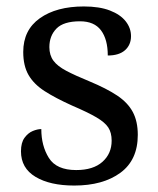

<svg xmlns="http://www.w3.org/2000/svg" viewBox="-20 -565 491 595"><path d="M210 10Q135 10 90 -17Q45 -44 45 -96Q45 -123 56 -138Q67 -153 81.5 -159Q96 -165 108 -165Q108 -113 131.5 -75.5Q155 -38 216 -38Q269 -38 297.5 -63.5Q326 -89 326 -129Q326 -154 315.5 -170Q305 -186 278.5 -201.5Q252 -217 203 -238Q152 -261 118.5 -282.5Q85 -304 68.5 -332.5Q52 -361 52 -404Q52 -472 103.5 -508.5Q155 -545 240 -545Q288 -545 320.5 -532.5Q353 -520 369.5 -499Q386 -478 386 -453Q386 -426 367.5 -409.5Q349 -393 314 -393Q314 -443 293 -471Q272 -499 228 -499Q177 -499 155 -476.5Q133 -454 133 -419Q133 -394 145.5 -377Q158 -360 185.5 -345.5Q213 -331 257 -313Q310 -291 343 -269Q376 -247 391.5 -218Q407 -189 407 -147Q407 -69 353 -29.5Q299 10 210 10Z"/></svg>

Font: Noto Serif Test
Style: Regular
Weight: 400
Version: Version 1.000